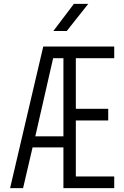

<svg xmlns="http://www.w3.org/2000/svg" viewBox="-20 -970 640 990"><path d="M32 0 203 -730H569V-670H371V-409H538V-349H371V-60H569V0H307V-210H148L99 0ZM162 -267H307V-670H254ZM255 -810 361 -950H435L324 -810Z"/></svg>

Font: Tiny ExtraLight
Style: Regular
Weight: 200
Monospace: yes
Designer: Philipp Nurullin, Konstantin Bulenkov
Foundry: JetBrains
Version: Version 2.251; ttfautohint (v1.8.4.7-5d5b)